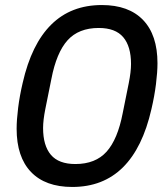

<svg xmlns="http://www.w3.org/2000/svg" viewBox="-20 -730 659 762"><path d="M267 12Q160 12 103 -47.5Q46 -107 46 -219Q46 -254 52 -302Q58 -350 70 -401Q105 -555 183.5 -632.5Q262 -710 384 -710Q491 -710 548 -650.5Q605 -591 605 -479Q605 -444 599 -396Q593 -348 581 -297Q546 -143 467.5 -65.5Q389 12 267 12ZM279 -79Q359 -79 403 -128Q447 -177 467 -281L491 -400Q500 -445 500 -476Q500 -546 469 -582.5Q438 -619 372 -619Q292 -619 248 -570Q204 -521 184 -417L160 -298Q151 -253 151 -222Q151 -152 182 -115.5Q213 -79 279 -79Z"/></svg>

Font: IBM Plex Sans Cond Medm
Style: Italic
Weight: 500
Width: 3
Italic angle: -11°
Designer: Mike Abbink, Paul van der Laan, Pieter van Rosmalen
Foundry: Bold Monday
Version: Version 1.3